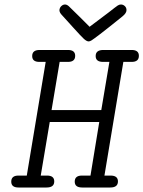

<svg xmlns="http://www.w3.org/2000/svg" viewBox="-20 -833 637 853"><path d="M244 -788Q245 -799 252.5 -806Q260 -813 269 -813Q277 -813 285.5 -805.5Q294 -798 331 -761Q359 -733 378 -714Q417 -743 463 -778Q496 -804 503 -808.5Q510 -813 517 -813Q527 -813 534.5 -806Q542 -799 542 -788Q542 -775 525 -761Q457 -706 425.5 -682Q394 -658 386.5 -653.5Q379 -649 374 -649Q365 -649 352.5 -660.5Q340 -672 304 -712Q275 -744 256 -765Q244 -777 244 -788ZM30 -26Q30 -53 62 -53H99L183 -558H155Q123 -558 123 -584Q123 -611 156 -611H282Q314 -611 314 -585Q314 -558 282 -558H245L209 -344H430L466 -558H438Q405 -558 405 -584Q405 -611 439 -611H565Q597 -611 597 -585Q597 -558 565 -558H528L444 -53Q444 -53 471 -53Q504 -53 504 -27Q504 0 470 0H345Q312 0 312 -26Q312 -53 344 -53H382L421 -291H201L161 -53H189Q221 -53 221 -27Q221 0 187 0H62Q30 0 30 -26Z"/></svg>

Font: CMU Typewriter Text
Style: LightOblique
Weight: 200
Italic angle: -9.46001°
Version: Version 0.7.0